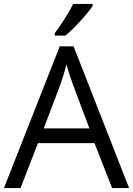

<svg xmlns="http://www.w3.org/2000/svg" viewBox="-20 -951 673 971"><path d="M546.9 0 458 -227.1H171.9L84 0H0L282.2 -716.8H352.1L632.8 0ZM432.1 -301.8 349.1 -522.9Q333 -564.9 315.9 -626Q305.2 -579.1 285.2 -522.9L201.2 -301.8ZM256.8 -783.2Q280.3 -813.5 307.4 -856.4Q334.5 -899.4 350.1 -931.2H448.7V-920.9Q427.2 -889.2 384.8 -842.8Q342.3 -796.4 311 -771H256.8Z"/></svg>

Font: Zoram GWebM
Style: Regular
Weight: 400
Foundry: Ascender Corporation
Version: Version 1.000